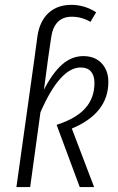

<svg xmlns="http://www.w3.org/2000/svg" viewBox="-20 -763 480 783"><path d="M421.9 -429.2Q421.9 -300.8 272.9 -238.8L363.8 0H305.2L210.9 -253.9Q290 -279.3 327.6 -321.3Q365.2 -363.3 365.2 -424.8Q365.2 -454.6 351.1 -471.2Q336.9 -487.8 309.1 -487.8Q224.6 -487.8 145 -305.2L103 0H46.9L120.1 -522L132.8 -616.2Q142.1 -677.2 178 -710.2Q213.9 -743.2 271 -743.2Q324.7 -743.2 372.1 -712.9L349.1 -673.8Q313 -694.8 272.9 -694.8Q199.2 -694.8 188 -606L175.8 -522L159.2 -397Q193.4 -464.4 232.7 -499.3Q272 -534.2 319.8 -534.2Q367.2 -534.2 394.5 -504.9Q421.9 -475.6 421.9 -429.2Z"/></svg>

Font: Fira Sans Compressed Light
Style: Italic
Weight: 300
Width: 3
Italic angle: -8°
Designer: Carrois Corporate & Edenspiekermann AG
Foundry: Carrois Corporate GbR & Edenspiekermann AG
Version: Version 4.203;PS 004.203;hotconv 1.0.88;makeotf.lib2.5.64775